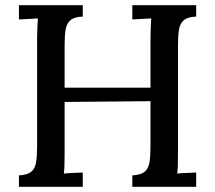

<svg xmlns="http://www.w3.org/2000/svg" viewBox="-20 -720 829 740"><path d="M53 0V-44Q86 -46 100.5 -58Q115 -70 119 -94Q123 -118 123 -155V-571Q123 -593 124 -613.5Q125 -634 126 -649Q109 -648 89 -647Q69 -646 53 -645V-700H299V-656Q267 -655 252 -642.5Q237 -630 233 -606.5Q229 -583 229 -545V-382H560V-571Q560 -593 561 -613.5Q562 -634 563 -649Q546 -648 526 -647Q506 -646 490 -645V-700H736V-656Q704 -655 689 -642.5Q674 -630 670 -606.5Q666 -583 666 -545V-134Q666 -107 665.5 -85.5Q665 -64 663 -51Q680 -53 700 -53.5Q720 -54 736 -55V0H490V-44Q523 -46 537.5 -58Q552 -70 556 -94Q560 -118 560 -155V-330L229 -327V-134Q229 -107 228.5 -85.5Q228 -64 226 -51Q243 -53 263.5 -53.5Q284 -54 299 -55V0Z"/></svg>

Font: Lora Medium
Style: Regular
Weight: 500
Designer: Olga Karpushina, Alexei Vanyashin (Cyrillic)
Foundry: Cyreal
Version: Version 3.004